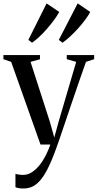

<svg xmlns="http://www.w3.org/2000/svg" viewBox="-28 -828 560 1100"><path d="M107 252Q91 252 78.8 249.8Q66.5 247.5 60.5 244.5V167.5Q67.5 170.5 80 172.2Q92.5 174 105 174Q131.5 174 155 158.5Q178.5 143 198.8 117.8Q219 92.5 234.5 61.8Q250 31 260.5 0H204L36 -473.5L-8.5 -489V-512.5H201V-488.5L147 -473.5L257 -132.5L283 -40L307.5 -129.5L408.5 -473.5L354.5 -489V-512.5H511.5V-489L464.5 -473.5Q442 -410 419.5 -345Q397 -280 376.8 -220Q356.5 -160 339.8 -110.5Q323 -61 311.5 -27.5Q300 6 296 16.5Q267.5 97 239.8 149.2Q212 201.5 180.5 226.8Q149 252 107 252ZM329.5 -583.5 309 -599.5 417 -808.5 489 -759.5Q478 -738.5 459 -713.2Q440 -688 417.5 -663.2Q395 -638.5 372.2 -617.5Q349.5 -596.5 330.5 -583.5ZM155 -583.5 134.5 -599.5 239 -808.5 311.5 -759.5Q300 -738.5 281.5 -713.2Q263 -688 241.2 -663Q219.5 -638 197.2 -617.2Q175 -596.5 156 -583.5Z"/></svg>

Font: Merriweather 120pt
Style: Regular
Weight: 400
Version: Version 2.100